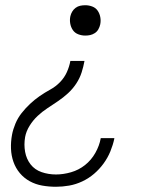

<svg xmlns="http://www.w3.org/2000/svg" viewBox="-20 -562 590 734"><path d="M306 -426Q292 -426 279 -431Q266 -436 258.5 -447Q251 -458 248.5 -472Q246 -486 249 -500Q251 -509 256 -517.5Q261 -526 269 -532Q277 -538 286.5 -540Q296 -542 306 -542Q320 -542 333 -537Q346 -532 353.5 -521Q361 -510 363.5 -496Q366 -482 363 -468Q361 -459 356 -450Q351 -441 342.5 -435.5Q334 -430 325 -428Q316 -426 306 -426ZM194 152Q167 152 141.5 147.5Q116 143 94 131Q72 119 56 100Q40 81 31.5 57Q23 33 22 6.5Q21 -20 26 -47Q30 -68 39 -89.5Q48 -111 62.5 -129.5Q77 -148 94.5 -164.5Q112 -181 131.5 -194.5Q151 -208 172 -219.5Q193 -231 209.5 -248Q226 -265 235.5 -286Q245 -307 249 -329H303Q299 -307 292 -285Q285 -263 271.5 -242.5Q258 -222 240 -205.5Q222 -189 202 -175.5Q182 -162 161.5 -148.5Q141 -135 123.5 -118.5Q106 -102 93 -81Q80 -60 76 -38Q71 -9 76 18.5Q81 46 97 66.5Q113 87 139 96Q165 105 194 105Q222 105 251.5 96.5Q281 88 305 69Q329 50 344.5 22.5Q360 -5 365 -33V-34H417V-32Q412 -8 402 16.5Q392 41 376 63Q360 85 339.5 102.5Q319 120 294.5 131.5Q270 143 244.5 147.5Q219 152 194 152Z"/></svg>

Font: Lode Dark Term
Style: Italic
Weight: 400
Italic angle: -11°
Monospace: yes
Designer: Belleve Invis
Foundry: Belleve Invis
Version: Version 29.2.0